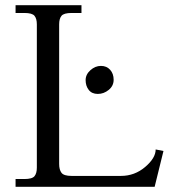

<svg xmlns="http://www.w3.org/2000/svg" viewBox="-20 -720 664 740"><path d="M576 0H40V-30H74Q104 -30 113 -41Q122 -52 122 -74V-626Q122 -648 113 -659Q104 -670 74 -670H40V-700H294V-670H256Q226 -670 217 -659Q208 -648 208 -626V-88Q208 -66 217 -54Q226 -42 256 -42H446Q499 -42 539.5 -76.5Q580 -111 580 -144L610 -138ZM418 -412.5Q418 -389 399 -373.5Q380 -358 357 -358Q334 -358 322 -373.5Q310 -389 310 -411Q310 -433 328.5 -449.5Q347 -466 369 -466Q391 -466 404.5 -451Q418 -436 418 -412.5Z"/></svg>

Font: Montaga
Style: Regular
Weight: 400
Designer: Alejandra Rodriguez
Foundry: Alejandra Rodriguez
Version: Version 1.001